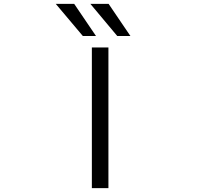

<svg xmlns="http://www.w3.org/2000/svg" viewBox="-20 -977 1040 997"><path d="M410.2 -790 269.5 -957H365.2L478.5 -790ZM588.9 -790 449.2 -957H543.9L657.2 -790ZM457 0V-730.5H543V0Z"/></svg>

Font: GenEi Gothic M SemiLight
Style: Regular
Weight: 350
Designer: o_tamon (Modified); [Source Han Sans]
Ryoko NISHIZUKA  (kana & ideographs); Paul D. Hunt (Latin, Greek & Cyrillic); Wenl
Version: Version 1.1a;Original Version 1.004